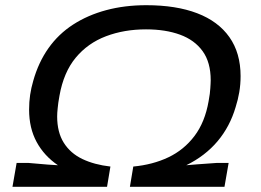

<svg xmlns="http://www.w3.org/2000/svg" viewBox="-20 -719 1005 739"><path d="M28 0 44 -92H88Q103 -91 123 -89Q143 -87 164 -85.5Q185 -84 203 -83Q150 -119 121 -172.5Q92 -226 92 -297Q92 -327 96 -354Q100 -381 108 -408Q128 -479 166.5 -533.5Q205 -588 261.5 -624.5Q318 -661 389 -680Q460 -699 543 -699Q658 -699 739 -668Q820 -637 863 -576Q906 -515 906 -426Q906 -394 901 -364.5Q896 -335 887 -307Q865 -232 817.5 -175.5Q770 -119 697 -83Q717 -85 739 -86.5Q761 -88 781 -89.5Q801 -91 816 -92H860L844 0H480L493 -78Q568 -85 628 -113.5Q688 -142 728.5 -195.5Q769 -249 783 -330Q786 -346 787.5 -358Q789 -370 789.5 -379.5Q790 -389 790.5 -396Q791 -403 791 -410Q791 -479 760 -522Q729 -565 673 -585.5Q617 -606 542 -606Q458 -606 388 -579.5Q318 -553 271.5 -497Q225 -441 209 -351Q206 -336 204.5 -324Q203 -312 202 -302.5Q201 -293 200.5 -285.5Q200 -278 200 -271Q200 -210 225.5 -169.5Q251 -129 297 -107Q343 -85 405 -78L392 0Z"/></svg>

Font: Archivo Expanded
Style: Italic
Weight: 400
Width: 7
Italic angle: -10°
Designer: Hector Gatti
Foundry: Omnibus-Type
Version: Version 2.001